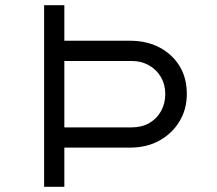

<svg xmlns="http://www.w3.org/2000/svg" viewBox="-20 -720 838 740"><path d="M150 0V-700H228V-563H480Q546 -563 595 -537Q644 -511 672 -465.5Q700 -420 700 -358Q700 -299 672 -252.5Q644 -206 595 -178.5Q546 -151 480 -151H228V0ZM228 -229H486Q526 -229 555 -245.5Q584 -262 600.5 -291.5Q617 -321 617 -358Q617 -394 600.5 -422.5Q584 -451 554.5 -468Q525 -485 486 -485H228Z"/></svg>

Font: Lexend Giga Light
Style: Regular
Weight: 300
Version: Version 1.007